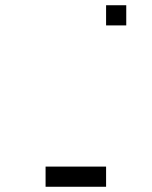

<svg xmlns="http://www.w3.org/2000/svg" viewBox="-20 -713 579 733"><path d="M385 -616V-693H462V-616ZM154 0V-77H385V0Z"/></svg>

Font: Coral Pixels
Style: Regular
Weight: 400
Designer: Tanukizamurai
Foundry: TanukiFont
Version: Version 1.000; ttfautohint (v1.8.4.7-5d5b)